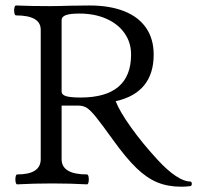

<svg xmlns="http://www.w3.org/2000/svg" viewBox="-20 -686 737 718"><path d="M404.3 -160.6Q360.8 -221.2 339.8 -247.3Q318.8 -273.4 305.2 -282.2Q291.5 -291 274.4 -291H210.4V-90.8Q210.4 -33.7 305.2 -33.7Q309.6 -33.7 311.3 -24.4Q313 -15.1 311.3 -5.9Q309.6 3.4 305.2 3.4Q244.1 0 174.8 0Q105.5 0 44.4 3.4Q40 3.4 38.3 -5.9Q36.6 -15.1 38.3 -24.4Q40 -33.7 44.4 -33.7Q132.3 -33.7 132.3 -90.8V-574.7Q132.3 -601.6 109.1 -615Q85.9 -628.4 40 -628.4Q35.6 -628.4 33.7 -637.7Q31.7 -647 33.7 -656.2Q35.6 -665.5 40 -665.5Q93.8 -663.1 168.9 -663.1Q187 -663.1 205.3 -663.6Q223.6 -664.1 241.7 -664.6Q290.5 -665.5 314.5 -665.5Q390.6 -665.5 444.6 -644Q498.5 -622.6 526.6 -581.3Q554.7 -540 554.7 -481.9Q554.7 -410.6 519 -366.9Q483.4 -323.2 412.6 -307.6Q426.8 -270 470.5 -209Q514.2 -147.9 570.3 -87.4Q606.4 -48.3 637.5 -27.8Q668.5 -7.3 690.4 -7.3Q697.3 -7.3 697.3 1.5Q697.3 5.4 695.6 7.6Q693.8 9.8 690.4 10.3Q672.4 12.2 657.7 12.2Q607.9 12.2 568.6 -3.9Q529.3 -20 490.7 -57.1Q452.1 -94.2 404.3 -160.6ZM470.2 -481.9Q470.2 -526.9 445.8 -561.8Q421.4 -596.7 377.4 -616Q333.5 -635.3 276.9 -635.3Q242.2 -635.3 226.3 -629.4Q210.4 -623.5 210.4 -610.8V-343.3Q210.4 -331.5 227.1 -326.4Q243.7 -321.3 281.2 -321.3Q375.5 -321.3 422.9 -361.6Q470.2 -401.9 470.2 -481.9Z"/></svg>

Font: Junicode Two Beta VF
Style: Regular
Weight: 400
Designer: Peter S. Baker
Foundry: Briery Creek Software
Version: Version 1.031 beta; ttfautohint (v1.8.1.43-b0c9)